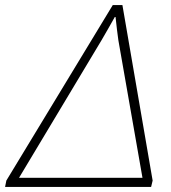

<svg xmlns="http://www.w3.org/2000/svg" viewBox="-61 -736 674 756"><path d="M-41 0H534L540 -25L421 -716H383L-36 -25ZM14 -36 339 -578C355 -606 374 -638 391 -669H394C397 -639 402 -599 405 -578L500 -36Z"/></svg>

Font: Noto Sans ExtraLight
Style: Italic
Weight: 200
Italic angle: -12°
Designer: Monotype Design Team
Foundry: Monotype Imaging Inc.
Version: Version 2.013